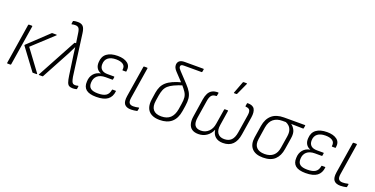

<svg xmlns="http://www.w3.org/2000/svg" viewBox="-24 -1398 4127 2111"><g transform="rotate(20 2040.0 -342.5)"><path d="M353 0Q348 0 346 -4L163 -250Q160 -254 165 -260L397 -479Q400 -483 406 -483H453Q456 -483 457 -480.5Q458 -478 455 -475L217 -255L400 -8Q402 -5 400.5 -2.5Q399 0 395 0ZM56 0Q48 0 50 -7L124 -476Q126 -483 132 -483H166Q173 -483 172 -476L97 -7Q95 0 89 0Z M823 11Q796 11 780 2.5Q764 -6 754.5 -31.5Q745 -57 738 -106L705 -337Q703 -359 699.5 -380.5Q696 -402 694 -423H693Q682 -401 671.5 -379.5Q661 -358 650 -336L471 -4Q470 0 464 0H425Q419 0 422 -7L669 -464Q671 -468 676 -468H688L671 -583Q665 -625 651.5 -638.5Q638 -652 613 -652Q602 -652 592.5 -651Q583 -650 574 -647Q567 -646 568 -652L572 -682Q573 -688 580 -689Q600 -694 629 -694Q669 -694 689.5 -672.5Q710 -651 717 -594L782 -110Q788 -77 794.5 -60Q801 -43 810.5 -37Q820 -31 834 -31Q843 -31 850.5 -32Q858 -33 868 -36Q875 -37 874 -29L870 -2Q869 5 863 6Q853 8 842.5 9.5Q832 11 823 11Z M1095 11Q1014 11 977 -20Q940 -51 944 -113Q945 -166 974.5 -202.5Q1004 -239 1057 -249V-250Q1024 -262 1007 -290Q990 -318 993 -359Q996 -426 1041.5 -460Q1087 -494 1168 -494Q1242 -494 1283.5 -462.5Q1325 -431 1314 -368Q1314 -362 1308 -362H1273Q1267 -362 1268 -368Q1275 -411 1246 -431.5Q1217 -452 1164 -452Q1104 -452 1071 -426Q1038 -400 1037 -350Q1036 -310 1059.5 -288.5Q1083 -267 1130 -267H1205Q1211 -267 1210 -260L1206 -234Q1206 -228 1199 -228H1120Q1059 -228 1025.5 -198.5Q992 -169 991 -117Q989 -73 1015 -52Q1041 -31 1102 -31Q1163 -31 1194.5 -51.5Q1226 -72 1234 -120Q1234 -126 1240 -126H1275Q1281 -126 1280 -120Q1273 -55 1229 -22Q1185 11 1095 11Z M1504 11Q1449 11 1426.5 -18Q1404 -47 1414 -113L1472 -476Q1474 -483 1480 -483H1513Q1521 -483 1520 -476L1462 -111Q1455 -67 1468.5 -49Q1482 -31 1515 -31Q1530 -31 1545 -33Q1560 -35 1577 -39Q1584 -41 1583 -32L1578 -5Q1577 2 1571 3Q1557 6 1539 8.5Q1521 11 1504 11Z M1838 11Q1779 11 1740.5 -10.5Q1702 -32 1687 -73.5Q1672 -115 1681 -174L1693 -254Q1700 -296 1715 -327.5Q1730 -359 1757.5 -383.5Q1785 -408 1828 -427.5Q1871 -447 1933 -463L1956 -437Q1894 -416 1854.5 -397.5Q1815 -379 1792 -358Q1769 -337 1757 -308.5Q1745 -280 1738 -238L1728 -174Q1717 -104 1746 -68Q1775 -32 1841 -32Q1908 -32 1946 -67Q1984 -102 1996 -172L2006 -236Q2014 -284 2010.5 -315Q2007 -346 1989 -374Q1971 -402 1935 -443L1834 -550Q1815 -570 1807 -587.5Q1799 -605 1800 -624Q1802 -652 1821.5 -667.5Q1841 -683 1880 -683H2099Q2106 -683 2105 -677L2100 -648Q2098 -642 2093 -642H1886Q1866 -642 1857 -636Q1848 -630 1848 -618Q1848 -607 1854 -597.5Q1860 -588 1873 -574L1979 -461Q2016 -422 2034.5 -389Q2053 -356 2057 -319.5Q2061 -283 2053 -231L2043 -168Q2029 -79 1978 -34Q1927 11 1838 11Z M2291 11Q2245 11 2216.5 -8Q2188 -27 2177.5 -65Q2167 -103 2176 -156L2208 -364Q2215 -407 2230 -435.5Q2245 -464 2271.5 -479Q2298 -494 2341 -494Q2347 -494 2347 -487L2341 -457Q2341 -450 2335 -450Q2298 -450 2280.5 -429.5Q2263 -409 2256 -366L2223 -158Q2213 -94 2233.5 -64Q2254 -34 2305 -34Q2356 -34 2393 -68.5Q2430 -103 2439 -165L2467 -338Q2469 -345 2474 -345H2507Q2514 -345 2512 -338L2485 -165Q2475 -103 2500 -68.5Q2525 -34 2577 -34Q2629 -34 2659 -63.5Q2689 -93 2699 -158L2732 -366Q2739 -409 2727.5 -429Q2716 -449 2680 -450Q2675 -450 2675 -457L2680 -487Q2682 -494 2687 -494Q2748 -494 2768 -460Q2788 -426 2778 -360L2745 -151Q2733 -71 2692 -30Q2651 11 2578 11Q2523 11 2490 -17Q2457 -45 2451 -95H2449Q2430 -48 2388.5 -18.5Q2347 11 2291 11ZM2509 -546Q2506 -546 2505 -548.5Q2504 -551 2506 -554L2558 -691Q2560 -694 2562.5 -695Q2565 -696 2569 -696H2601Q2604 -696 2605.5 -694Q2607 -692 2605 -688L2543 -552Q2541 -546 2533 -546Z M3047 11Q2957 11 2915.5 -36.5Q2874 -84 2887 -168L2909 -308Q2923 -394 2974.5 -438.5Q3026 -483 3116 -483H3360Q3367 -483 3365 -476L3360 -446Q3359 -440 3353 -440L3215 -443V-442Q3242 -423 3259 -388Q3276 -353 3266 -292L3245 -161Q3233 -79 3185 -34Q3137 11 3047 11ZM3051 -32Q3114 -32 3151.5 -64.5Q3189 -97 3198 -160L3220 -298Q3227 -343 3218 -371.5Q3209 -400 3191 -417Q3173 -434 3152 -442H3111Q3049 -442 3008.5 -410Q2968 -378 2956 -308L2934 -165Q2924 -99 2955 -65.5Q2986 -32 3051 -32Z M3545 11Q3464 11 3427 -20Q3390 -51 3394 -113Q3395 -166 3424.5 -202.5Q3454 -239 3507 -249V-250Q3474 -262 3457 -290Q3440 -318 3443 -359Q3446 -426 3491.5 -460Q3537 -494 3618 -494Q3692 -494 3733.5 -462.5Q3775 -431 3764 -368Q3764 -362 3758 -362H3723Q3717 -362 3718 -368Q3725 -411 3696 -431.5Q3667 -452 3614 -452Q3554 -452 3521 -426Q3488 -400 3487 -350Q3486 -310 3509.5 -288.5Q3533 -267 3580 -267H3655Q3661 -267 3660 -260L3656 -234Q3656 -228 3649 -228H3570Q3509 -228 3475.5 -198.5Q3442 -169 3441 -117Q3439 -73 3465 -52Q3491 -31 3552 -31Q3613 -31 3644.5 -51.5Q3676 -72 3684 -120Q3684 -126 3690 -126H3725Q3731 -126 3730 -120Q3723 -55 3679 -22Q3635 11 3545 11Z M3954 11Q3899 11 3876.5 -18Q3854 -47 3864 -113L3922 -476Q3924 -483 3930 -483H3963Q3971 -483 3970 -476L3912 -111Q3905 -67 3918.5 -49Q3932 -31 3965 -31Q3980 -31 3995 -33Q4010 -35 4027 -39Q4034 -41 4033 -32L4028 -5Q4027 2 4021 3Q4007 6 3989 8.5Q3971 11 3954 11Z"/></g></svg>

Font: Sofia Sans Semi Condensed Light
Style: Italic
Weight: 300
Italic angle: -9°
Version: Version 4.100